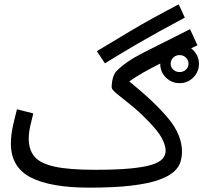

<svg xmlns="http://www.w3.org/2000/svg" viewBox="-20 -841 934 882"><path d="M462 -550 425 -606Q483 -641 577.5 -697.5Q672 -754 801 -821L829 -760Q699 -691 611 -639.5Q523 -588 462 -550ZM390 21Q212 21 121 -26Q30 -73 30 -182Q30 -219 39 -260.5Q48 -302 58 -339L133 -320Q127 -298 119.5 -264.5Q112 -231 112 -205Q112 -153 138.5 -121.5Q165 -90 231 -75.5Q297 -61 416 -61Q514 -61 577.5 -67Q641 -73 676.5 -84Q712 -95 726.5 -111.5Q741 -128 741 -149Q741 -172 723.5 -206Q706 -240 652 -294Q615 -332 578 -361Q541 -390 517 -410Q493 -430 493 -439Q493 -462 498.5 -482Q504 -502 514 -513Q554 -556 639.5 -599.5Q725 -643 853 -707L887 -633Q872 -626 858 -619Q874 -607 884 -588.5Q894 -570 894 -548Q894 -511 868 -485Q842 -459 805 -459Q768 -459 742 -485Q716 -511 716 -548V-549Q668 -525 635 -506Q602 -487 574 -467Q691 -372 753.5 -296.5Q816 -221 816 -144Q816 -121 809 -97Q802 -73 778.5 -52Q755 -31 709 -14.5Q663 2 585 11.5Q507 21 390 21ZM805 -510Q822 -510 834 -521Q846 -532 846 -548Q846 -565 834 -576.5Q822 -588 805 -588Q788 -588 776 -576.5Q764 -565 764 -548Q764 -532 776 -521Q788 -510 805 -510Z"/></svg>

Font: Go Noto Current
Style: Regular
Weight: 400
Designer: Monotype Design Team
Foundry: Monotype Imaging Inc.
Version: Version 2.007; ttfautohint (v1.8) -l 8 -r 50 -G 200 -x 14 -D